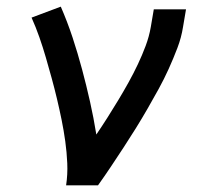

<svg xmlns="http://www.w3.org/2000/svg" viewBox="-20 -558 640 578"><path d="M179 0Q184 -33 182.5 -66.5Q181 -100 176.5 -132.5Q172 -165 165.5 -197Q159 -229 151.5 -260.5Q144 -292 135.5 -323Q127 -354 118 -385Q109 -416 98.5 -446Q88 -476 75 -505L163 -538Q183 -492 198.5 -445Q214 -398 227 -349.5Q240 -301 251 -252Q262 -203 270 -153Q287 -178 303.5 -204Q320 -230 336 -256.5Q352 -283 367 -310Q382 -337 395 -364.5Q408 -392 418.5 -420Q429 -448 434 -477L443 -530H540L531 -477Q526 -445 514 -413.5Q502 -382 488 -351Q474 -320 457.5 -290Q441 -260 424 -230.5Q407 -201 389 -172Q371 -143 352 -114Q333 -85 314 -56.5Q295 -28 275 0Z"/></svg>

Font: Iosevka Curly Slab MdExObl
Style: Regular
Weight: 500
Width: 7
Italic angle: -9°
Monospace: yes
Designer: Belleve Invis
Foundry: Belleve Invis
Version: Version 11.1.0; ttfautohint (v1.8.3)